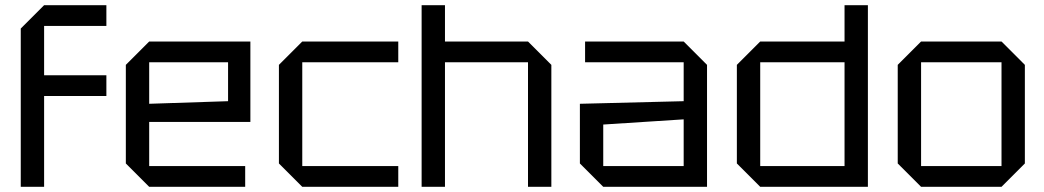

<svg xmlns="http://www.w3.org/2000/svg" viewBox="-20 -720 4025 740"><path d="M60 0V-610L150 -700H390V-620H150V-430H390V-350H150V0Z M465 -90V-470L555 -560H945V-250H555V-80H925V0H555ZM555 -320 859 -330V-480H555Z M1055 -90V-470L1145 -560H1515V-480H1145V-80H1515V0H1145Z M1605 0V-700H1695V-560H2015L2105 -470V0H2015V-480H1695V0Z M2215 -90V-320L2615 -330V-480H2235V-560H2615L2705 -470V0H2305ZM2305 -240V-80H2615V-260Z M3325 -700V0H2910L2820 -90V-470L2910 -560H3235V-700ZM2910 -80H3235V-480H2910Z M3440 -90V-470L3530 -560H3840L3930 -470V-90L3840 0H3530ZM3530 -80H3840V-480H3530Z"/></svg>

Font: Tektur
Style: Regular
Weight: 400
Designer: Adam Jagosz
Foundry: Adam Jagosz
Version: Version 1.005;gftools[0.9.30]